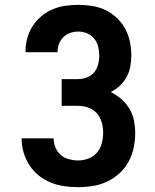

<svg xmlns="http://www.w3.org/2000/svg" viewBox="-20 -763 640 791"><path d="M302 8Q273 8 244.5 4Q216 0 189 -11Q162 -22 139 -40.5Q116 -59 100.5 -83.5Q85 -108 77 -136Q69 -164 69 -193H201Q201 -174 208.5 -155.5Q216 -137 230.5 -124.5Q245 -112 264 -107Q283 -102 302 -102Q324 -102 345 -110Q366 -118 380 -135Q394 -152 399.5 -173.5Q405 -195 405 -216Q405 -238 399 -259.5Q393 -281 378.5 -297Q364 -313 343 -320Q322 -327 300 -327H234V-437H300Q319 -437 337 -443.5Q355 -450 367 -464Q379 -478 384 -496.5Q389 -515 389 -533Q389 -552 384.5 -570.5Q380 -589 368.5 -603.5Q357 -618 339 -625.5Q321 -633 303 -633Q286 -633 269.5 -627.5Q253 -622 241 -610Q229 -598 223 -582Q217 -566 217 -549V-548H85V-550Q85 -577 92 -604Q99 -631 113.5 -654Q128 -677 149 -695Q170 -713 195.5 -724Q221 -735 248 -739Q275 -743 303 -743Q331 -743 359.5 -738.5Q388 -734 413.5 -722Q439 -710 460.5 -690Q482 -670 495.5 -645Q509 -620 515 -592Q521 -564 521 -535Q521 -512 517 -489.5Q513 -467 502 -446.5Q491 -426 474 -410Q457 -394 436 -384Q460 -372 480 -354.5Q500 -337 513.5 -314.5Q527 -292 532 -266Q537 -240 537 -214Q537 -184 530.5 -153.5Q524 -123 509.5 -96.5Q495 -70 472 -49Q449 -28 421.5 -15Q394 -2 363.5 3Q333 8 302 8Z"/></svg>

Font: Iosevka Aile Extrabold
Style: Regular
Weight: 800
Designer: Belleve Invis
Foundry: Belleve Invis
Version: Version 27.3.5; ttfautohint (v1.8.4)